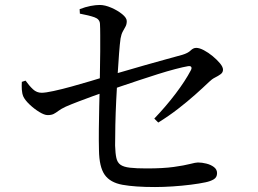

<svg xmlns="http://www.w3.org/2000/svg" viewBox="-20 -776 1040 774"><path d="M605 -22Q524 -22 474 -31Q424 -40 402 -71.5Q380 -103 379 -170Q378 -208 378.5 -255Q379 -302 380 -348Q381 -394 382 -427Q382 -460 383 -496.5Q384 -533 384 -569Q384 -605 384 -634Q384 -663 383 -680Q382 -699 360.5 -706.5Q339 -714 302 -721L301 -739Q324 -748 345 -752Q366 -756 382 -756Q403 -756 428.5 -745Q454 -734 472.5 -719Q491 -704 491 -691Q491 -678 486 -669Q481 -660 475 -649Q469 -638 466 -621Q463 -600 460 -561Q457 -522 454 -472.5Q451 -423 448.5 -371.5Q446 -320 445 -272.5Q444 -225 444 -189Q445 -158 449 -139.5Q453 -121 465.5 -112Q478 -103 503.5 -100Q529 -97 571 -97Q638 -97 680.5 -103Q723 -109 746 -115Q769 -121 778 -121Q794 -121 812 -116.5Q830 -112 842.5 -102.5Q855 -93 855 -78Q855 -61 841.5 -53Q828 -45 808 -41Q785 -36 749.5 -31.5Q714 -27 676 -24.5Q638 -22 605 -22ZM602 -298Q649 -347 688 -398.5Q727 -450 749 -492Q754 -501 751 -506Q748 -511 737 -509Q719 -506 686.5 -497.5Q654 -489 616 -477Q578 -465 539 -452Q500 -439 466 -427.5Q432 -416 410 -408Q386 -400 356 -389Q326 -378 297 -367Q268 -356 245 -346Q226 -337 215.5 -329Q205 -321 196 -316.5Q187 -312 172 -312Q159 -312 138.5 -324.5Q118 -337 99.5 -354.5Q81 -372 74 -387Q69 -399 68 -414.5Q67 -430 68 -446L83 -451Q98 -430 113 -416Q128 -402 148 -402Q163 -402 195.5 -409Q228 -416 268 -427Q308 -438 344.5 -449Q381 -460 404 -467Q433 -475 475.5 -487.5Q518 -500 563.5 -513Q609 -526 649.5 -537Q690 -548 715 -555Q738 -562 748.5 -572.5Q759 -583 771 -583Q784 -583 802 -573.5Q820 -564 837.5 -549.5Q855 -535 867 -520.5Q879 -506 879 -495Q879 -484 869.5 -477Q860 -470 847 -463.5Q834 -457 823 -446Q799 -423 767 -394.5Q735 -366 697.5 -337Q660 -308 618 -282Z"/></svg>

Font: Noto Serif JP ExtraLight Medium
Style: Regular
Weight: 500
Version: Version 2.003-H1;hotconv 1.1.1;makeotfexe 2.6.0